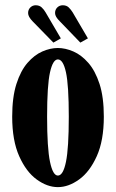

<svg xmlns="http://www.w3.org/2000/svg" viewBox="-20 -718 452 748"><path d="M205.5 11Q164 11 123 -18.8Q82 -48.5 54.8 -109.5Q27.5 -170.5 27.5 -263.5Q27.5 -339.5 44 -391Q60.5 -442.5 87.2 -473.2Q114 -504 145 -517.5Q176 -531 205.5 -531Q234.5 -531 265.8 -517.5Q297 -504 324 -473.2Q351 -442.5 367.8 -391Q384.5 -339.5 384.5 -263.5Q384.5 -170.5 357 -109.5Q329.5 -48.5 288.2 -18.8Q247 11 205.5 11ZM205.5 -34Q226 -34 237 -87.5Q248 -141 248 -263.5Q248 -386 237 -436.2Q226 -486.5 205.5 -486.5Q186 -486.5 174.8 -436.2Q163.5 -386 163.5 -263.5Q163.5 -141 174.8 -87.5Q186 -34 205.5 -34ZM293 -552 213 -635Q194.5 -653 194.5 -667Q194.5 -680.5 203.2 -689Q212 -697.5 224.5 -697.5Q239 -697.5 247.8 -689Q256.5 -680.5 263 -670L322.5 -568.5ZM188 -552 107 -635Q89.5 -653 89.5 -667Q89.5 -680.5 98.2 -689Q107 -697.5 119 -697.5Q133.5 -697.5 142.5 -689Q151.5 -680.5 157.5 -670L217 -568.5Z"/></svg>

Font: Imbue 10pt ExtraBold
Style: Regular
Weight: 800
Designer: Tyler Finck
Foundry: Etcetera Type Company
Version: Version 1.102; ttfautohint (v1.8.3)